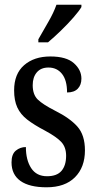

<svg xmlns="http://www.w3.org/2000/svg" viewBox="-20 -786 410 816"><path d="M178 10Q105 10 67 -17Q29 -44 29 -96Q29 -131 47.5 -146Q66 -161 90 -161Q90 -106 112.5 -71.5Q135 -37 180 -37Q222 -37 241.5 -60Q261 -83 261 -124Q261 -160 241 -182Q221 -204 171 -231Q125 -255 96 -277.5Q67 -300 53.5 -329.5Q40 -359 40 -402Q40 -472 82.5 -509Q125 -546 194 -546Q262 -546 294 -517.5Q326 -489 326 -452Q326 -425 310.5 -409Q295 -393 265 -393Q265 -445 243.5 -472Q222 -499 186 -499Q154 -499 136.5 -478.5Q119 -458 119 -424Q119 -384 140.5 -363Q162 -342 215 -315Q277 -284 309 -248Q341 -212 341 -147Q341 -75 298.5 -32.5Q256 10 178 10ZM143 -619Q164 -656 186 -694Q208 -732 220 -766H326V-756Q316 -739 292 -711.5Q268 -684 238.5 -655.5Q209 -627 184 -606H143Z"/></svg>

Font: Noto Serif ExtraCondensed Medium
Style: Regular
Weight: 500
Width: 2
Designer: Monotype Design Team
Foundry: Monotype Imaging Inc.
Version: Version 2.015